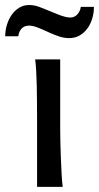

<svg xmlns="http://www.w3.org/2000/svg" viewBox="-52 -730 387 750"><path d="M183.1 -231.9Q183.1 -208.5 183.8 -176.5Q184.6 -144.5 185.8 -111.8Q187 -79.1 188.7 -49.3Q190.4 -19.5 192.9 0H92.8V-258.8Q92.8 -294.4 92.5 -329.1Q92.3 -363.8 91.6 -394.8Q90.8 -425.8 89.4 -452.4Q87.9 -479 85.4 -498H183.1ZM-31.7 -588.4Q-31.7 -610.8 -25.1 -632.6Q-18.6 -654.3 -6.6 -671.6Q5.4 -689 22.7 -699.7Q40 -710.4 62 -710.4Q72.3 -710.4 82 -708.5Q91.8 -706.5 101.8 -702.9Q111.8 -699.2 122.8 -694.6Q133.8 -689.9 146.5 -685.1Q159.7 -679.7 170.2 -675.3Q180.7 -670.9 189.7 -668Q198.7 -665 206.5 -663.3Q214.4 -661.6 222.2 -661.6Q239.3 -661.6 250.2 -673.8Q261.2 -686 263.7 -703.1H314.9Q314.9 -679.7 308.3 -657.7Q301.8 -635.7 289.3 -618.7Q276.9 -601.6 258.8 -591.3Q240.7 -581.1 218.3 -581.1Q198.7 -581.1 179 -587.6Q159.2 -594.2 136.7 -604.5Q108.4 -617.7 91.6 -623.8Q74.7 -629.9 61 -629.9Q43 -629.9 32.2 -618.2Q21.5 -606.4 19.5 -588.4Z"/></svg>

Font: Andika APac
Style: Regular
Weight: 400
Designer: Victor Gaultney, Annie Olsen, Julie Remington, Don Collingsworth, Eric Hays, Becca Hirsbrunner
Foundry: SIL International
Version: Version 5.000